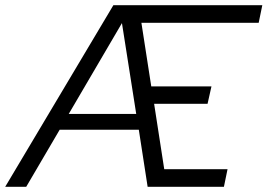

<svg xmlns="http://www.w3.org/2000/svg" viewBox="-64 -720 1031 740"><path d="M-44 0 373 -700H947L933 -632H481L519 -387H751L736 -320H530L569 -68H813L799 0H505L471 -220H166L37 0ZM201 -281H461L406 -631Z"/></svg>

Font: Red Hat Text VF
Style: Italic
Weight: 400
Italic angle: -12°
Designer: Pentagram, MCKL
Foundry: Pentagram, MCKL
Version: Version 1.023